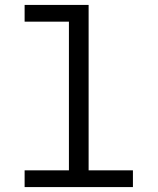

<svg xmlns="http://www.w3.org/2000/svg" viewBox="-20 -760 640 780"><path d="M80 -68H260V-672H80V-740H340V-68H520V0H80Z"/></svg>

Font: iA Writer Mono V
Style: Regular
Weight: 400
Designer: Mike Abbink, Paul van der Laan, Pieter van Rosmalen
Foundry: Bold Monday
Version: Version 2.000